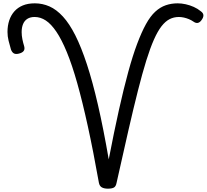

<svg xmlns="http://www.w3.org/2000/svg" viewBox="-20 -1116 1242 1153"><path d="M628 17Q606 17 592 9.5Q578 2 574 -18Q540 -209 507.5 -357.5Q475 -506 444 -616Q413 -726 381.5 -802.5Q350 -879 318.5 -925.5Q287 -972 255 -993Q223 -1014 188 -1014Q162 -1014 144.5 -1003Q127 -992 118.5 -971.5Q110 -951 110 -923Q110 -902 114.5 -880Q119 -858 125 -839Q130 -821 122.5 -810.5Q115 -800 97 -795Q77 -789 65 -794.5Q53 -800 46 -818Q38 -845 31.5 -871.5Q25 -898 25 -924Q25 -962 35.5 -993.5Q46 -1025 66.5 -1048Q87 -1071 117.5 -1083.5Q148 -1096 189 -1096Q235 -1096 277 -1077.5Q319 -1059 358 -1016.5Q397 -974 432.5 -903.5Q468 -833 502 -729.5Q536 -626 568.5 -485Q601 -344 633 -159Q665 -325 694 -455Q723 -585 750 -683.5Q777 -782 803.5 -852.5Q830 -923 856.5 -971Q883 -1019 912.5 -1046Q942 -1073 975.5 -1084.5Q1009 -1096 1047 -1096Q1070 -1096 1095 -1090.5Q1120 -1085 1143.5 -1074.5Q1167 -1064 1185 -1049Q1201 -1038 1201.5 -1024.5Q1202 -1011 1190 -995Q1180 -981 1168 -978.5Q1156 -976 1142 -986Q1129 -995 1114.5 -1001Q1100 -1007 1084.5 -1010.5Q1069 -1014 1054 -1014Q1024 -1014 998.5 -1001Q973 -988 950 -958.5Q927 -929 904.5 -878.5Q882 -828 858.5 -752.5Q835 -677 808.5 -572.5Q782 -468 750.5 -330.5Q719 -193 680 -18Q676 4 663.5 10.5Q651 17 628 17Z"/></svg>

Font: Playwrite PT
Style: Regular
Weight: 400
Designer: Veronika Burian, José Scaglione
Foundry: TypeTogether
Version: Version 1.002